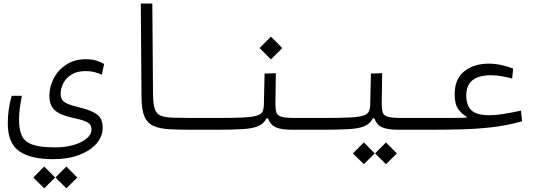

<svg xmlns="http://www.w3.org/2000/svg" viewBox="-20 -713 2970 1058"><path d="M272.5 164.1Q147.5 164.1 85.2 119.6Q22.9 75.2 22.9 -32.7Q22.9 -70.3 27.8 -107.7Q32.7 -145 44.4 -185.1H100.6Q92.8 -144 88.9 -114.7Q85 -85.4 85 -52.2Q85 1.5 100.3 34.9Q115.7 68.4 158.2 83.7Q200.7 99.1 282.2 99.1Q340.8 99.1 386.2 85.7Q431.6 72.3 457.8 50Q483.9 27.8 483.9 1.5Q483.9 -13.7 477.1 -24.9Q470.2 -36.1 447.8 -45.4Q425.3 -54.7 378.4 -64.5Q310.1 -79.1 281 -106.4Q252 -133.8 252 -185.5Q252 -233.9 275.6 -280.3Q299.3 -326.7 344.7 -356.7Q390.1 -386.7 454.6 -386.7Q486.3 -386.7 511 -379.2Q535.6 -371.6 553.7 -360.4L541 -301.3Q521.5 -310.5 500 -315.9Q478.5 -321.3 452.1 -321.3Q403.8 -321.3 373.3 -301.8Q342.8 -282.2 328.4 -253.4Q314 -224.6 314 -197.3Q314 -177.2 321.8 -164.3Q329.6 -151.4 352.8 -141.1Q376 -130.9 422.9 -119.6Q474.6 -106.9 501 -91.3Q527.3 -75.7 536.6 -55.9Q545.9 -36.1 545.9 -9.8Q545.9 38.6 512 77.9Q478 117.2 416.7 140.6Q355.5 164.1 272.5 164.1ZM223.6 324.7 163.6 265.1 223.6 204.6 283.7 265.1ZM345.7 324.7 285.6 265.1 345.7 204.6 405.8 265.1Z M1166 2Q1153.3 2 1140.9 2Q1128.4 2 1116.2 2Q1062.5 2 1012.7 1.7Q962.9 1.5 918 -0.5Q861.3 -3.4 826.7 -18.8Q792 -34.2 776.1 -71Q760.3 -107.9 759.8 -175.3L755.9 -693.4H819.3L823.2 -197.3Q823.7 -141.1 832.8 -113.3Q841.8 -85.4 865.7 -75.7Q889.6 -65.9 933.6 -64.5Q974.1 -63.5 1019.3 -63.2Q1064.5 -63 1121.1 -63Q1133.3 -63 1146 -63Q1158.7 -63 1171.9 -63Q1192.4 -63 1192.4 -33.7Q1192.4 2 1166 2Z M1166 2 1171.9 -63Q1263.7 -63 1316.4 -65.4Q1369.1 -67.9 1394 -75.4Q1418.9 -83 1426.3 -97.9Q1433.6 -112.8 1434.1 -137.7L1438 -307.6L1500 -309.6L1497.6 -142.6Q1497.6 -110.4 1502.9 -93.3Q1508.3 -76.2 1531 -69.6Q1553.7 -63 1604.5 -63H1757.8Q1776.4 -63 1783.7 -56.4Q1791 -49.8 1791 -33.2Q1791 -12.2 1780.3 -5.1Q1769.5 2 1752 2H1593.3Q1527.3 2 1498 -12.2Q1468.8 -26.4 1457 -60.5H1448.2Q1433.6 -31.7 1403.6 -18.3Q1373.5 -4.9 1317.1 -1.5Q1260.7 2 1166 2ZM1473.1 -385.7 1410.6 -448.2 1473.1 -511.2 1535.6 -448.2Z M1752 2 1757.8 -63Q1849.6 -63 1902.3 -65.4Q1955.1 -67.9 1980 -75.4Q2004.9 -83 2012.2 -97.9Q2019.5 -112.8 2020 -137.7L2023.9 -307.6L2085.9 -309.6L2083.5 -142.6Q2083.5 -110.4 2088.9 -93.3Q2094.2 -76.2 2116.9 -69.6Q2139.6 -63 2190.4 -63H2343.8Q2362.3 -63 2369.6 -56.4Q2377 -49.8 2377 -33.2Q2377 -12.2 2366.2 -5.1Q2355.5 2 2337.9 2H2179.2Q2113.3 2 2084 -12.2Q2054.7 -26.4 2043 -60.5H2034.2Q2019.5 -31.7 1989.5 -18.3Q1959.5 -4.9 1903.1 -1.5Q1846.7 2 1752 2ZM1984.9 191.9 1924.8 132.3 1984.9 71.8 2044.9 132.3ZM2106.9 191.9 2046.9 132.3 2106.9 71.8 2167 132.3Z M2335.4 2 2343.8 -63Q2353.5 -63 2362.8 -63Q2372.1 -63 2380.9 -63Q2434.1 -63 2474.1 -63.2Q2514.2 -63.5 2550.3 -64.5V-71.3Q2527.8 -82 2506.6 -109.6Q2485.4 -137.2 2485.4 -193.8Q2485.4 -278.3 2538.6 -320.3Q2591.8 -362.3 2672.9 -362.3Q2707 -362.3 2743.4 -354.5Q2779.8 -346.7 2807.6 -335L2802.2 -280.3Q2773.9 -287.6 2744.9 -293Q2715.8 -298.3 2685.1 -298.3Q2549.3 -298.3 2549.3 -187Q2549.3 -133.8 2576.9 -106Q2604.5 -78.1 2678.2 -78.1Q2710.4 -78.1 2753.9 -85Q2797.4 -91.8 2850.6 -103.5L2856.9 -44.9Q2776.4 -21.5 2689.7 -11.7Q2603 -2 2515.6 0Q2428.2 2 2345.2 2Q2338.9 2 2335.4 2Z"/></svg>

Font: Cascadia Code NF Light
Style: Regular
Weight: 300
Monospace: yes
Designer: Aaron Bell
Foundry: Saja Typeworks
Version: Version 2404.023; ttfautohint (v1.8.4)